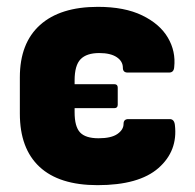

<svg xmlns="http://www.w3.org/2000/svg" viewBox="-20 -529 569 561"><path d="M265 12Q153 12 95.5 -41.5Q38 -95 38 -197V-303Q38 -403 97 -456Q156 -509 266 -509Q344 -509 395.5 -484Q447 -459 470.5 -419Q494 -379 489 -333Q488 -317 474 -317H353Q339 -317 339 -331Q339 -350 321 -362Q303 -374 270 -374Q233 -374 215.5 -356Q198 -338 198 -294V-283H314Q324 -283 324 -273V-223Q324 -213 314 -213H198V-201Q198 -159 214 -142Q230 -125 268 -125Q305 -125 323 -137.5Q341 -150 341 -167Q341 -181 355 -181H476Q489 -181 491 -164Q500 -88 443 -38Q386 12 265 12Z"/></svg>

Font: Sofia Sans Black
Style: Regular
Weight: 900
Designer: Botio Nikoltchev, Ani Petrova
Foundry: lettersoup
Version: Version 4.100; ttfautohint (v1.8.3)